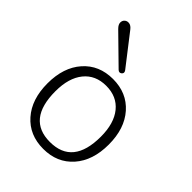

<svg xmlns="http://www.w3.org/2000/svg" viewBox="-219 -864 979 979"><g transform="rotate(45 271.0 -374.5)"><path d="M271 7Q171 7 110.5 -61.5Q50 -130 50 -245Q50 -360 110.5 -428.5Q171 -497 271 -497Q371 -497 431.5 -428.5Q492 -360 492 -245Q492 -130 431.5 -61.5Q371 7 271 7ZM270 -42Q435 -42 435 -245Q435 -341 391.5 -394.5Q348 -448 271 -448Q194 -448 150.5 -394.5Q107 -341 107 -245Q107 -42 270 -42ZM258 -550 109 -696Q93 -712 93 -726.5Q93 -741 103 -749.5Q113 -758 127.5 -756Q142 -754 155 -737L283 -572Q293 -558 281.5 -548.5Q270 -539 258 -550Z"/></g></svg>

Font: Nunito VF Beta Light
Style: Regular
Weight: 300
Designer: Vernon Adams
Foundry: newtypography
Version: Version 3.001